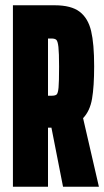

<svg xmlns="http://www.w3.org/2000/svg" viewBox="-20 -708 395 728"><path d="M219 0 175 -224H174H162V0H29V-688H187Q250 -688 282 -663.5Q314 -639 325.5 -590.5Q337 -542 337 -457Q337 -380 329 -333.5Q321 -287 295 -260L355 0ZM204 -455Q204 -508 201.5 -530Q199 -552 193.5 -557Q188 -562 175 -562H162V-345H175Q190 -345 195 -350Q200 -355 202 -376Q204 -397 204 -455Z"/></svg>

Font: Saira Ultra Condensed Black
Style: Regular
Weight: 900
Width: 1
Designer: Hector Gatti with collaboration of the Omnibus-Type team
Foundry: Omnibus-Type
Version: Version 1.001; ttfautohint (v1.8)